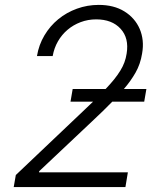

<svg xmlns="http://www.w3.org/2000/svg" viewBox="-20 -757 650 777"><path d="M44 -48.7 325.3 -315.7Q333.5 -323.5 341.3 -331Q349.1 -338.4 356.5 -345.5H265.3L274.1 -396.7H407.3Q427.2 -417.6 441.8 -435.7Q456.3 -453.8 466.8 -470.9Q477.3 -487.9 483.5 -504.8Q489.7 -521.7 492.5 -540.1Q502.8 -602.6 468 -640.6Q433.2 -678.6 369.3 -678.6Q335.9 -678.6 306.3 -667.4Q276.6 -656.2 253.4 -636.5Q230.1 -616.8 214.5 -589.7Q198.9 -562.5 193.2 -530.2H129.6Q137.1 -575.6 159.8 -613.8Q182.5 -652 215.9 -679.3Q249.3 -706.7 291.4 -721.9Q333.5 -737.2 379.6 -737.2Q440.7 -737.2 483.3 -710.9Q504.6 -697.8 520.2 -679.9Q535.9 -661.9 545.3 -640.1Q554.7 -618.3 557.4 -593Q560 -567.8 555 -540.1Q548.3 -497.9 528.6 -463.2Q508.9 -428.6 481.2 -396.7H572.4L563.6 -345.5H434.3Q416.9 -327.4 396.5 -307.7Q376.1 -288 352.3 -265.6L138.8 -64.3L137.8 -59.7H497.5L487.6 0H35.5Z"/></svg>

Font: Inter P Light
Style: Italic
Weight: 300
Italic angle: 9.39999°
Designer: Rasmus Andersson
Foundry: rsms
Version: Version 3.018;git-588b23468